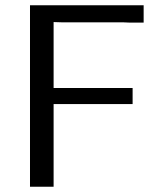

<svg xmlns="http://www.w3.org/2000/svg" viewBox="-20 -711 609 731"><path d="M94.2 0V-690.9H526.9V-625H472.2L448.2 -626H215.8L184.1 -627V-376H484.9V-314.9H184.1V0Z"/></svg>

Font: CMU Sans Serif
Style: Medium
Weight: 500
Version: Version 0.7.0